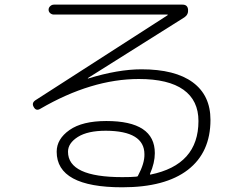

<svg xmlns="http://www.w3.org/2000/svg" viewBox="-20 -755 1040 812"><path d="M563.5 -11.7Q591.8 -64.5 590.8 -102.5Q590.8 -201.2 427.7 -202.1Q350.6 -202.1 309.1 -175.8Q267.6 -149.4 267.6 -113.3Q267.6 -5.9 497.1 -5.9Q536.1 -5.9 554.7 -7.8Q562.5 -7.8 563.5 -11.7ZM150.4 -294.9Q132.8 -284.2 123 -301.8Q112.3 -319.3 129.9 -331.1L688.5 -690.4Q689.5 -691.4 689.5 -692.4Q689.5 -693.4 688.5 -693.4H208Q199.2 -693.4 192.4 -699.2Q185.5 -705.1 185.5 -713.9Q185.5 -722.7 192.4 -729Q199.2 -735.4 208 -735.4H752Q773.4 -735.4 775.4 -714.4Q777.3 -693.4 759.8 -681.6L351.6 -424.8V-423.8Q351.6 -422.9 352.5 -422.9Q479.5 -461.9 578.1 -461.9Q720.7 -461.9 795.4 -406.7Q870.1 -351.6 870.1 -248Q870.1 -110.4 774.4 -36.6Q678.7 37.1 497.1 37.1Q219.7 37.1 219.7 -113.3Q219.7 -167 273.9 -205.1Q328.1 -243.2 429.7 -243.2Q634.8 -243.2 634.8 -107.4Q634.8 -66.4 614.3 -19.5Q613.3 -16.6 616.2 -16.6Q819.3 -57.6 819.3 -243.2Q819.3 -330.1 755.9 -375.5Q692.4 -420.9 567.4 -420.9Q367.2 -420.9 150.4 -294.9Z"/></svg>

Font: Rounded-L Mgen+ 1mn light
Style: Regular
Weight: 200
Designer: [Source Han Sans]
Ryoko NISHIZUKA  (kana & ideographs); Paul D. Hunt (Latin, Greek & Cyrillic); Wenlong ZHANG  (bopomofo
Version: Version 1.059.20150602